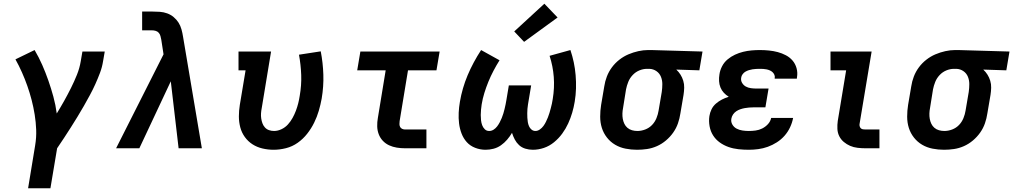

<svg xmlns="http://www.w3.org/2000/svg" viewBox="-20 -797 5446 1032"><path d="M131 215 169 -16Q176 -58 174.5 -99Q173 -140 166.5 -180.5Q160 -221 150 -259.5Q140 -298 127 -335Q114 -372 98 -408Q82 -444 63 -478L166 -528Q189 -489 207 -448Q225 -407 240 -364Q255 -321 267 -277Q279 -233 285 -187Q306 -221 325 -255Q344 -289 361.5 -324Q379 -359 393.5 -395Q408 -431 414 -468L423 -520H543L534 -468Q529 -436 517.5 -405.5Q506 -375 492.5 -345Q479 -315 463 -285.5Q447 -256 430.5 -227Q414 -198 396.5 -169.5Q379 -141 361 -112.5Q343 -84 324.5 -56Q306 -28 287 0L251 215Z M604 0 859 -505 847 -583Q847 -583 847 -583Q847 -583 847 -583Q847 -583 847 -583Q847 -583 847 -583Q845 -593 842.5 -603Q840 -613 833.5 -620.5Q827 -628 817 -631Q807 -634 796 -634H744V-735H796Q818 -735 839 -733.5Q860 -732 879 -725Q898 -718 913.5 -705Q929 -692 939.5 -675.5Q950 -659 955.5 -639Q961 -619 964 -599L1065 0H940L898 -360L729 0Z M1451 8Q1420 8 1390.5 1Q1361 -6 1337 -21.5Q1313 -37 1296 -60.5Q1279 -84 1271.5 -112.5Q1264 -141 1264 -171.5Q1264 -202 1269 -233L1300 -419H1262V-520H1437L1387 -217Q1384 -202 1383 -188Q1382 -174 1384 -160.5Q1386 -147 1390.5 -134.5Q1395 -122 1404 -112Q1413 -102 1426 -97.5Q1439 -93 1453 -93Q1473 -93 1493 -102.5Q1513 -112 1527.5 -128Q1542 -144 1552.5 -163Q1563 -182 1570.5 -202Q1578 -222 1583 -242Q1588 -262 1591 -282Q1601 -339 1599 -394Q1597 -449 1587 -503L1704 -521Q1716 -459 1718 -395.5Q1720 -332 1709 -267Q1703 -234 1693.5 -201.5Q1684 -169 1668.5 -137.5Q1653 -106 1631 -78Q1609 -50 1580 -29.5Q1551 -9 1517 -0.5Q1483 8 1451 8Z M2157 0Q2135 0 2113 -3.5Q2091 -7 2071.5 -16Q2052 -25 2037.5 -40.5Q2023 -56 2015.5 -76Q2008 -96 2007.5 -118.5Q2007 -141 2011 -163L2053 -419H1900L1917 -520H2343L2326 -419H2173L2128 -146Q2127 -138 2127 -130Q2127 -122 2130.5 -115Q2134 -108 2141.5 -104.5Q2149 -101 2157 -101H2272V0Z M2590 8Q2561 8 2534 -2.5Q2507 -13 2489 -33Q2471 -53 2461 -79Q2451 -105 2447.5 -133.5Q2444 -162 2445.5 -191.5Q2447 -221 2452 -250Q2458 -286 2468.5 -322Q2479 -358 2493.5 -392.5Q2508 -427 2526.5 -461.5Q2545 -496 2566 -528L2665 -473Q2648 -446 2632.5 -416.5Q2617 -387 2605 -357.5Q2593 -328 2583.5 -297.5Q2574 -267 2569 -236Q2567 -222 2565.5 -207.5Q2564 -193 2564 -179Q2564 -165 2565.5 -151Q2567 -137 2571.5 -124.5Q2576 -112 2585.5 -102.5Q2595 -93 2609 -93Q2622 -93 2633 -100Q2644 -107 2652 -117.5Q2660 -128 2666 -139.5Q2672 -151 2677 -163Q2682 -175 2685.5 -187Q2689 -199 2692 -211Q2695 -223 2697.5 -235.5Q2700 -248 2702 -260L2715 -338H2835L2822 -260Q2820 -248 2818 -236Q2816 -224 2815 -212Q2814 -200 2814 -188Q2814 -176 2814.5 -164Q2815 -152 2817 -140.5Q2819 -129 2823.5 -118.5Q2828 -108 2837 -100.5Q2846 -93 2858 -93Q2870 -93 2881.5 -101Q2893 -109 2901 -120Q2909 -131 2914.5 -142.5Q2920 -154 2925 -166Q2930 -178 2933.5 -190.5Q2937 -203 2940.5 -215.5Q2944 -228 2946.5 -240Q2949 -252 2951 -265Q2961 -325 2956.5 -383.5Q2952 -442 2934 -497L3046 -528Q3057 -495 3064 -462Q3071 -429 3074 -393Q3077 -357 3076 -321.5Q3075 -286 3069 -250Q3064 -220 3055.5 -191Q3047 -162 3034 -133.5Q3021 -105 3002 -79Q2983 -53 2958 -32.5Q2933 -12 2903.5 -2Q2874 8 2844 8Q2823 8 2803.5 2Q2784 -4 2770 -17Q2756 -30 2747 -47Q2738 -64 2732 -83Q2721 -64 2706 -46.5Q2691 -29 2672.5 -16Q2654 -3 2632.5 2.5Q2611 8 2590 8ZM2797 -572 2744 -628 2906 -777 2977 -703Z M3404 8Q3373 8 3342.5 2Q3312 -4 3286.5 -19Q3261 -34 3242.5 -57.5Q3224 -81 3215 -109.5Q3206 -138 3206 -170Q3206 -202 3211 -233L3228 -333Q3232 -360 3242 -386Q3252 -412 3269 -435Q3286 -458 3309 -476Q3332 -494 3358 -505Q3384 -516 3411 -522Q3438 -528 3464 -528Q3469 -528 3473 -528Q3477 -528 3481 -528L3756 -520L3739 -419L3615 -423Q3628 -411 3637.5 -396Q3647 -381 3652.5 -363Q3658 -345 3657.5 -325.5Q3657 -306 3654 -287L3637 -187Q3633 -160 3624 -134Q3615 -108 3598.5 -84.5Q3582 -61 3559.5 -42Q3537 -23 3511 -11.5Q3485 0 3458 4Q3431 8 3404 8ZM3406 -93Q3427 -93 3448 -101Q3469 -109 3484.5 -125Q3500 -141 3508.5 -162Q3517 -183 3520 -203L3537 -303Q3540 -324 3540 -345Q3540 -366 3532.5 -384.5Q3525 -403 3508.5 -414.5Q3492 -426 3471 -427H3464Q3463 -427 3461 -427Q3459 -427 3458 -427Q3437 -427 3416.5 -418.5Q3396 -410 3380.5 -393.5Q3365 -377 3357 -357Q3349 -337 3345 -317L3329 -217Q3326 -202 3325.5 -187Q3325 -172 3327.5 -158Q3330 -144 3336 -131.5Q3342 -119 3352.5 -110Q3363 -101 3377 -97Q3391 -93 3406 -93Z M4005 8Q3977 8 3949 5Q3921 2 3895.5 -7Q3870 -16 3848.5 -31.5Q3827 -47 3813 -69Q3799 -91 3794 -118.5Q3789 -146 3793 -173Q3796 -192 3804.5 -209.5Q3813 -227 3828 -240Q3843 -253 3860.5 -262Q3878 -271 3897 -277Q3882 -286 3870.5 -298.5Q3859 -311 3852.5 -327Q3846 -343 3845 -361Q3844 -379 3847 -397Q3850 -419 3861 -440.5Q3872 -462 3890.5 -477.5Q3909 -493 3930.5 -503Q3952 -513 3974.5 -518.5Q3997 -524 4019.5 -526Q4042 -528 4064 -528Q4089 -528 4113.5 -525.5Q4138 -523 4160.5 -517Q4183 -511 4204 -500Q4225 -489 4240 -471.5Q4255 -454 4261.5 -430.5Q4268 -407 4264 -383Q4264 -381 4263.5 -379Q4263 -377 4263 -374H4144Q4144 -375 4144 -376Q4144 -377 4144 -377Q4146 -386 4142.5 -394.5Q4139 -403 4132.5 -409Q4126 -415 4118 -418.5Q4110 -422 4101 -424Q4092 -426 4082.5 -426.5Q4073 -427 4064 -427Q4054 -427 4044.5 -426.5Q4035 -426 4025 -424.5Q4015 -423 4005.5 -420Q3996 -417 3987 -412Q3978 -407 3971.5 -398Q3965 -389 3964 -380Q3961 -365 3968.5 -352Q3976 -339 3988.5 -332Q4001 -325 4016.5 -323Q4032 -321 4047 -321H4111L4094 -220H4030Q4018 -220 4006.5 -219Q3995 -218 3983.5 -216Q3972 -214 3960 -210Q3948 -206 3937.5 -199Q3927 -192 3920 -181.5Q3913 -171 3911 -159Q3908 -142 3916.5 -127.5Q3925 -113 3939.5 -105.5Q3954 -98 3971 -95.5Q3988 -93 4005 -93Q4023 -93 4041.5 -95.5Q4060 -98 4077 -106.5Q4094 -115 4107.5 -129.5Q4121 -144 4125 -163H4243Q4238 -137 4226.5 -112.5Q4215 -88 4197 -67.5Q4179 -47 4155.5 -32Q4132 -17 4107 -8Q4082 1 4056 4.5Q4030 8 4005 8Z M4632 0Q4611 0 4589.5 -2.5Q4568 -5 4549.5 -13Q4531 -21 4515.5 -34Q4500 -47 4491 -65Q4482 -83 4481 -104.5Q4480 -126 4483 -147L4528 -419H4444V-520H4665L4600 -130Q4599 -124 4601 -117.5Q4603 -111 4607.5 -107Q4612 -103 4618.5 -102Q4625 -101 4632 -101H4707V0Z M5054 8Q5023 8 4992.5 2Q4962 -4 4936.5 -19Q4911 -34 4892.5 -57.5Q4874 -81 4865 -109.5Q4856 -138 4856 -170Q4856 -202 4861 -233L4878 -333Q4882 -360 4892 -386Q4902 -412 4919 -435Q4936 -458 4959 -476Q4982 -494 5008 -505Q5034 -516 5061 -522Q5088 -528 5114 -528Q5119 -528 5123 -528Q5127 -528 5131 -528L5406 -520L5389 -419L5265 -423Q5278 -411 5287.5 -396Q5297 -381 5302.5 -363Q5308 -345 5307.5 -325.5Q5307 -306 5304 -287L5287 -187Q5283 -160 5274 -134Q5265 -108 5248.5 -84.5Q5232 -61 5209.5 -42Q5187 -23 5161 -11.5Q5135 0 5108 4Q5081 8 5054 8ZM5056 -93Q5077 -93 5098 -101Q5119 -109 5134.5 -125Q5150 -141 5158.5 -162Q5167 -183 5170 -203L5187 -303Q5190 -324 5190 -345Q5190 -366 5182.5 -384.5Q5175 -403 5158.5 -414.5Q5142 -426 5121 -427H5114Q5113 -427 5111 -427Q5109 -427 5108 -427Q5087 -427 5066.5 -418.5Q5046 -410 5030.5 -393.5Q5015 -377 5007 -357Q4999 -337 4995 -317L4979 -217Q4976 -202 4975.5 -187Q4975 -172 4977.5 -158Q4980 -144 4986 -131.5Q4992 -119 5002.5 -110Q5013 -101 5027 -97Q5041 -93 5056 -93Z"/></svg>

Font: Iosevka Etoile Oblique
Style: Bold
Weight: 700
Italic angle: -9°
Designer: Belleve Invis
Foundry: Belleve Invis
Version: Version 15.5.2; ttfautohint (v1.8.4)